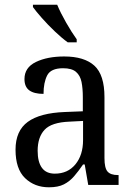

<svg xmlns="http://www.w3.org/2000/svg" viewBox="-20 -786 563 816"><path d="M188 10Q127 10 86.5 -29Q46 -68 46 -150Q46 -230 98 -268Q150 -306 256 -310L332 -313V-373Q332 -410 326.5 -437.5Q321 -465 303 -480.5Q285 -496 248 -496Q196 -496 180.5 -465.5Q165 -435 165 -387Q125 -387 104.5 -402Q84 -417 84 -450Q84 -499 132.5 -522.5Q181 -546 253 -546Q338 -546 381 -507Q424 -468 424 -373V-114Q424 -72 437 -57Q450 -42 481 -42H484V0H355L340 -87H333Q314 -59 295 -37Q276 -15 251.5 -2.5Q227 10 188 10ZM213 -48Q268 -48 300.5 -87.5Q333 -127 333 -191V-272L275 -269Q199 -266 169.5 -234.5Q140 -203 140 -145Q140 -98 158 -73Q176 -48 213 -48ZM268 -606Q243 -624 213 -652.5Q183 -681 157.5 -710Q132 -739 120 -756V-766H223Q237 -732 261 -690Q285 -648 306 -619V-606Z"/></svg>

Font: Noto Serif Tamil SemiCondensed
Style: Regular
Weight: 400
Width: 4
Designer: Indian Type Foundry, Tom Grace, and the Monotype Design Team
Foundry: Monotype Imaging Inc.
Version: Version 2.004; ttfautohint (v1.8.4.7-5d5b)